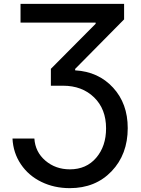

<svg xmlns="http://www.w3.org/2000/svg" viewBox="-20 -747 723 982"><path d="M43.9 -38.6H155.8Q160.2 30.3 212.2 74.7Q264.2 119.1 337.4 119.1Q421.4 119.1 471.9 60.1Q522.5 1 522.5 -90.3Q522.5 -189.5 461.2 -249Q399.9 -308.6 302.2 -308.6H240.2V-395L469.2 -625.5V-631.3H85V-727.1H614.7V-647.9L364.3 -394.5V-387.2Q483.4 -380.4 558.3 -298.8Q633.3 -217.3 633.3 -91.8Q633.3 42.5 550.8 128.9Q468.3 215.3 336.9 215.3Q257.3 215.3 191.7 183.3Q126 151.4 86.7 93Q47.4 34.7 43.9 -38.6Z"/></svg>

Font: Karasuma Gothic
Style: Regular
Weight: 500
Designer: Rasmus Andersson / Ryoko Nishizuka
Foundry: Genbu
Version: Version 1.00